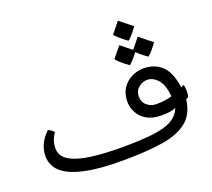

<svg xmlns="http://www.w3.org/2000/svg" viewBox="-118 -830 1098 995"><g transform="rotate(-20 431.5 -333.0)"><path d="M397.9 11.7Q286.6 11.7 214.8 -1Q143.1 -13.7 102.5 -35.6Q62 -57.6 45.7 -86.2Q29.3 -114.7 29.3 -146Q29.3 -176.3 42.2 -207.3Q55.2 -238.3 86.9 -269.5Q106 -264.2 118.2 -247.1Q101.6 -221.7 96.7 -203.1Q91.8 -184.6 91.8 -168Q91.8 -122.6 134.3 -97.9Q176.8 -73.2 250.2 -63.7Q323.7 -54.2 416.5 -54.2Q525.4 -54.2 592.8 -62.7Q660.2 -71.3 696.3 -92.5Q732.4 -113.8 747.6 -151.9Q731.4 -144.5 712.2 -142.1Q692.9 -139.6 666.5 -139.6Q619.1 -139.6 587.6 -158Q556.2 -176.3 540.5 -205.6Q524.9 -234.9 524.9 -266.6Q524.9 -310.1 544.7 -339.8Q564.5 -369.6 595.9 -385.3Q627.4 -400.9 662.1 -400.9Q721.7 -400.9 761.2 -364.7Q800.8 -328.6 813 -241.2L829.1 -249Q831.5 -240.7 832.5 -230.7Q833.5 -220.7 833.5 -212.9Q833.5 -207 832.8 -198.5Q832 -189.9 828.6 -181.2L815.9 -174.3Q806.2 -95.7 755.9 -55.7Q705.6 -15.6 615.7 -2Q525.9 11.7 397.9 11.7ZM662.1 -203.6Q689.5 -203.6 709.2 -206.5Q729 -209.5 749.5 -215.3Q742.2 -283.2 716.3 -310.8Q690.4 -338.4 659.7 -338.4Q632.8 -338.4 611.3 -320.1Q589.8 -301.8 589.8 -271.5Q589.8 -240.2 611.8 -221.9Q633.8 -203.6 662.1 -203.6ZM638.2 -562Q612.3 -581.1 595.2 -596.4Q578.1 -611.8 574.2 -618.7L622.6 -678.2L692.4 -622.1Q649.9 -565.4 638.2 -562ZM601.6 -440.4Q575.2 -459.5 558.3 -474.6Q541.5 -489.7 537.6 -497.6L585.9 -556.6L655.8 -500.5Q635.3 -473.1 621.1 -458Q606.9 -442.9 601.6 -440.4ZM706.5 -449.2Q680.7 -468.3 663.1 -483.6Q645.5 -499 642.6 -505.9L690.9 -565.4L760.7 -508.8Q719.7 -454.1 706.5 -449.2Z"/></g></svg>

Font: Harmattan
Style: Regular
Weight: 400
Designer: George W. Nuss III and SIL International
Foundry: SIL International
Version: Version 4.000